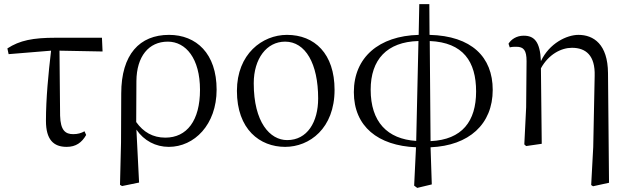

<svg xmlns="http://www.w3.org/2000/svg" viewBox="-20 -701 3067 936"><path d="M305 15C350 15 379 -6 400 -43L392 -61C376 -52 359 -47 337 -47C299 -47 275 -65 273 -137L270 -454L480 -450L477 -517H251C140 -517 76 -504 16 -465L22 -437L229 -454C216 -344 204 -221 204 -112C204 -20 241 15 305 15Z M565 200 575 206 658 189 645 -69C682 -15 739 15 803 15C927 15 1036 -93 1036 -264C1036 -440 937 -531 804 -531C661 -531 571 -436 571 -245L570 -6ZM644 -106 645 -306C646 -426 705 -498 798 -498C886 -498 955 -416 955 -263C955 -113 891 -30 786 -30C725 -30 679 -57 644 -106Z M1370 15C1489 15 1611 -75 1611 -263C1611 -439 1514 -531 1379 -531C1259 -531 1135 -438 1135 -258C1135 -70 1247 15 1370 15ZM1380 -18C1296 -18 1217 -105 1217 -295C1217 -415 1280 -498 1370 -498C1469 -498 1531 -391 1531 -221C1531 -106 1478 -18 1380 -18Z M2009 -14C1868 -23 1787 -107 1787 -264C1787 -410 1866 -497 2020 -501ZM1999 204 2014 215 2085 198 2079 17C2266 9 2382 -95 2382 -263C2382 -423 2279 -526 2074 -531L2073 -681H2024L2021 -531C1827 -526 1705 -421 1705 -252C1705 -84 1823 9 2008 17ZM2075 -501C2238 -494 2301 -401 2301 -255C2301 -110 2233 -20 2079 -13Z M2862 201 2871 207 2949 190 2944 -345C2943 -485 2874 -531 2800 -531C2743 -531 2658 -490 2617 -403C2613 -500 2583 -527 2533 -527C2498 -527 2472 -509 2459 -488L2465 -470C2477 -473 2486 -473 2497 -473C2533 -473 2547 -456 2547 -403L2545 -178L2536 3L2545 11L2621 0L2617 -368C2654 -436 2716 -468 2768 -468C2836 -468 2882 -431 2879 -331L2872 16Z"/></svg>

Font: Source Han Serif CN
Style: Regular
Weight: 400
Designer: Ryoko NISHIZUKA 西塚涼子 (kana & ideographs); Frank Grießhammer (Latin, Greek & Cyrillic); Wenlong ZHANG 张文龙 (bopomofo); San
Foundry: Adobe
Version: Version 2.003;hotconv 1.1.1;makeotfexe 2.6.0